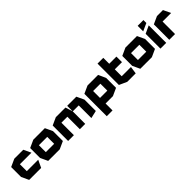

<svg xmlns="http://www.w3.org/2000/svg" viewBox="324 -2199 3907 3907"><g transform="rotate(-45 2278.0 -245.0)"><path d="M109 0 35 -159V-160H529V-159L454 0ZM35 -160V-444L200 -519H201V-160ZM201 -359V-519H458L533 -360V-359Z M748 -359V-519H1079L1154 -360V-359ZM656 0 582 -159V-160H988V0ZM582 -160V-444L747 -519H748V-160ZM988 0V-359H1154V-75L989 0Z M1230 0V-444L1395 -519H1396V0ZM1568 0V-359H1722V0ZM1396 -359V-519H1672L1722 -360V-359ZM1894 5V-359H2060V-33L1895 5ZM1722 -359V-519H1985L2060 -360V-359Z M2308 -359V-519H2612L2684 -360V-359ZM2142 200V-158H2143L2308 0V200ZM2275 0 2142 -159V-160H2518V0ZM2142 -160V-444L2307 -519H2308V-160ZM2518 0V-359H2684V-75L2519 0Z M2766 -359V-690H2932V-519L2767 -359ZM2767 -359 2932 -519H3139V-359ZM2931 0 2766 -75V-359H2932V0ZM2932 0V-160H3198V-159L3175 0Z M3399 -359V-519H3730L3805 -360V-359ZM3307 0 3233 -159V-160H3639V0ZM3233 -160V-444L3398 -519H3399V-160ZM3639 0V-359H3805V-75L3640 0Z M3887 0V-426L4052 -503H4053V0ZM3887 -497V-656H4053V-572L3888 -497Z M4141 0V-444L4306 -519H4307V0ZM4307 -359V-519H4478L4553 -360V-359Z"/></g></svg>

Font: Foldit
Style: Bold
Weight: 700
Version: Version 1.003